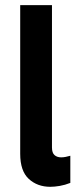

<svg xmlns="http://www.w3.org/2000/svg" viewBox="-20 -717 318 747"><path d="M175.8 9.8Q125.4 9.8 92 -20.9Q58.6 -51.6 58.6 -118.6V-697H182.2V-143Q182.2 -122.4 192.1 -113.6Q202 -104.8 217.8 -104.8Q226.2 -104.8 235.1 -106.5Q244 -108.2 253.6 -111V-5.4Q233 2.8 212.5 6.3Q192 9.8 175.8 9.8Z"/></svg>

Font: Hanken Grotesk
Style: Regular
Weight: 400
Designer: Alfredo Marco Pradil
Foundry: Hanken Design Co.
Version: Version 3.013